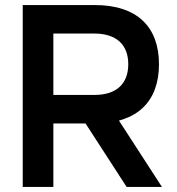

<svg xmlns="http://www.w3.org/2000/svg" viewBox="-20 -740 701 760"><path d="M191.2 -607.2H353.3Q386.2 -607.2 411.1 -599.1Q436.1 -591.1 453.1 -575.7Q470.2 -560.2 478.9 -537.6Q487.7 -514.9 487.7 -485.7Q487.7 -456.4 478.9 -433.8Q470.2 -411.1 453.1 -395.7Q436.1 -380.2 411.1 -372.2Q386.2 -364.2 353.3 -364.2H191.2ZM481.3 0H621L413.8 -320L290.4 -294.8ZM191.2 0V-251.3H354.2Q417.7 -251.3 465.7 -267.2Q513.7 -283.2 545.5 -313.5Q577.3 -343.8 593.3 -387.3Q609.3 -430.8 609.3 -485.7Q609.3 -540.9 593.3 -584.2Q577.3 -627.6 545.5 -657.9Q513.8 -688.2 465.8 -704.1Q417.8 -720 354.2 -720H70V0Z"/></svg>

Font: Vela Sans GX ExtLt
Style: Regular
Weight: 200
Designer: Principal design: Mikhail Sharanda - project Manrope.
Design modification: Ravid Balaliev
Foundry: Mikhail Sharanda
Version: Version 1.001